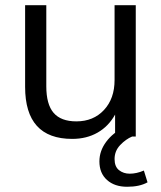

<svg xmlns="http://www.w3.org/2000/svg" viewBox="-20 -522 617 734"><path d="M256 9Q76 9 76 -190V-502H157V-192Q157 -123 185 -90.5Q213 -58 272 -58Q337 -58 377.5 -101.5Q418 -145 418 -216V-502H499V0H420V-84Q395 -39 353 -15Q311 9 256 9ZM466 192Q418 192 389 166Q360 140 360 95Q360 55 386 20Q412 -15 456 -36L485 0Q461 10 439.5 32.5Q418 55 418 86Q418 115 435 128.5Q452 142 476 142Q502 142 530 130L544 175Q514 192 466 192Z"/></svg>

Font: Mulish
Style: Regular
Weight: 400
Designer: Vernon Adams
Foundry: Vernon Adams
Version: Version 3.603; ttfautohint (v1.8.3)